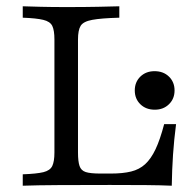

<svg xmlns="http://www.w3.org/2000/svg" viewBox="-20 -591 606 611"><path d="M52.4 0V-36.3Q96.8 -37.9 118.1 -43.1Q139.5 -48.4 146.4 -62.9Q153.2 -77.4 153.2 -105.6V-465.3Q153.2 -494.4 146.4 -508.5Q139.5 -522.6 117.7 -527.8Q96 -533.1 52.4 -534.7V-571Q74.2 -570.2 109.3 -569.4Q144.4 -568.5 191.1 -568.5Q249.2 -568.5 292.3 -569.4Q335.5 -570.2 359.7 -571V-534.7Q301.6 -533.1 273.4 -527.8Q245.2 -522.6 236.7 -508.9Q228.2 -495.2 228.2 -465.3V-105.6Q228.2 -77.4 233.1 -62.9Q237.9 -48.4 252.8 -43.5Q267.7 -38.7 299.2 -38.7H332.3Q371 -38.7 397.2 -45.2Q423.4 -51.6 441.9 -68.5Q460.5 -85.5 475 -116.1Q489.5 -146.8 502.4 -196H540.3Q533.9 -146.8 530.6 -98.8Q527.4 -50.8 526.6 0Q491.9 -1.6 444 -2Q396 -2.4 329.8 -2.4Q237.1 -2.4 166.9 -2Q96.8 -1.6 52.4 0ZM472.6 -241.9Q444.4 -241.9 426.6 -259.3Q408.9 -276.6 408.9 -303.2Q408.9 -329.8 426.6 -347.2Q444.4 -364.5 471.8 -364.5Q500 -364.5 517.7 -347.2Q535.5 -329.8 535.5 -303.2Q535.5 -276.6 517.7 -259.3Q500 -241.9 472.6 -241.9Z"/></svg>

Font: Playfair 9pt Light
Style: Regular
Weight: 300
Designer: Claus Eggers Sørensen
Foundry: Claus Eggers Sørensen
Version: Version 2.001;gftools[0.9.30]